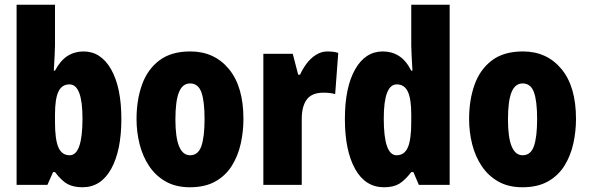

<svg xmlns="http://www.w3.org/2000/svg" viewBox="-20 -846 2483 810"><path d="M212 -654Q212 -638 210.5 -612Q209 -586 207 -548H212Q235 -591 265 -610Q295 -629 332 -629Q406 -629 449 -553Q492 -477 492 -344Q492 -211 449 -133.5Q406 -56 328 -56Q291 -56 266 -69Q241 -82 212 -120H204L180 -66H50V-826H212ZM273 -490Q241 -490 226.5 -459.5Q212 -429 212 -363V-331Q212 -257 226.5 -224Q241 -191 274 -191Q328 -191 328 -346Q328 -490 273 -490Z M1007 -344Q1007 -291 995.5 -239.5Q984 -188 958 -146.5Q932 -105 888.5 -80.5Q845 -56 781 -56Q722 -56 679.5 -80Q637 -104 609.5 -145Q582 -186 569 -237.5Q556 -289 556 -344Q556 -424 579 -488.5Q602 -553 652 -591Q702 -629 783 -629Q884 -629 945.5 -555Q1007 -481 1007 -344ZM720 -342Q720 -191 782 -191Q816 -191 829.5 -229.5Q843 -268 843 -344Q843 -420 829.5 -457Q816 -494 782 -494Q750 -494 735 -457Q720 -420 720 -342Z M1362 -629Q1372 -629 1382 -628Q1392 -627 1407 -623L1394 -449Q1375 -455 1344 -455Q1296 -455 1274.5 -426.5Q1253 -398 1253 -344V-66H1091V-619H1215L1238 -531H1246Q1256 -554 1272.5 -576.5Q1289 -599 1312 -614Q1335 -629 1362 -629Z M1600 -56Q1521 -56 1478 -133.5Q1435 -211 1435 -344Q1435 -477 1478 -553Q1521 -629 1595 -629Q1633 -629 1663 -610Q1693 -591 1715 -548H1720Q1718 -586 1716.5 -612Q1715 -638 1715 -654V-826H1877V-66H1747L1724 -120H1715Q1689 -86 1664.5 -71Q1640 -56 1600 -56ZM1653 -191Q1686 -191 1700.5 -224Q1715 -257 1715 -331V-363Q1715 -429 1700.5 -459.5Q1686 -490 1654 -490Q1599 -490 1599 -346Q1599 -191 1653 -191Z M2410 -344Q2410 -291 2398.5 -239.5Q2387 -188 2361 -146.5Q2335 -105 2291.5 -80.5Q2248 -56 2184 -56Q2125 -56 2082.5 -80Q2040 -104 2012.5 -145Q1985 -186 1972 -237.5Q1959 -289 1959 -344Q1959 -424 1982 -488.5Q2005 -553 2055 -591Q2105 -629 2186 -629Q2287 -629 2348.5 -555Q2410 -481 2410 -344ZM2123 -342Q2123 -191 2185 -191Q2219 -191 2232.5 -229.5Q2246 -268 2246 -344Q2246 -420 2232.5 -457Q2219 -494 2185 -494Q2153 -494 2138 -457Q2123 -420 2123 -342Z"/></svg>

Font: Noto Sans Malayalam UI ExtraCondensed Black
Style: Regular
Weight: 900
Width: 2
Designer: Jelle Bosma - Monotype Design Team
Foundry: Monotype Imaging Inc.
Version: Version 2.104; ttfautohint (v1.8.4.7-5d5b)